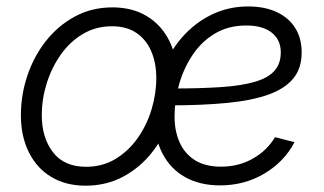

<svg xmlns="http://www.w3.org/2000/svg" viewBox="-20 -570 1013 601"><path d="M248 11.2Q185.5 11.2 140.1 -16.4Q94.7 -43.9 70.1 -93.8Q45.4 -143.6 45.4 -209.5Q45.4 -272.9 65.7 -333.3Q85.9 -393.6 123.8 -441.7Q161.6 -489.7 214.4 -518.3Q267.1 -546.9 332 -546.9Q394.5 -546.9 439.9 -519.3Q485.4 -491.7 510 -442.1Q534.7 -392.6 534.7 -326.2Q534.7 -262.2 514.4 -201.9Q494.1 -141.6 456.1 -93.3Q418 -44.9 365.2 -16.8Q312.5 11.2 248 11.2ZM249.5 -47.9Q300.8 -47.9 341.6 -72.5Q382.3 -97.2 410.9 -137.7Q439.5 -178.2 454.3 -227.3Q469.2 -276.4 469.2 -325.2Q469.2 -372.6 453.6 -409.2Q438 -445.8 407.2 -466.8Q376.5 -487.8 330.6 -487.8Q279.8 -487.8 239.3 -463.6Q198.7 -439.5 170.2 -398.9Q141.6 -358.4 126.2 -309.1Q110.8 -259.8 110.8 -209.5Q110.8 -139.2 145.8 -93.5Q180.7 -47.9 249.5 -47.9ZM668.5 10.3Q606 10.3 559.8 -15.4Q513.7 -41 488.5 -89.6Q463.4 -138.2 463.4 -205.6Q463.4 -277.8 485.4 -340.6Q507.3 -403.3 547.4 -450.2Q587.4 -497.1 640.9 -523.4Q694.3 -549.8 756.8 -549.8Q808.6 -549.8 846.2 -532.2Q883.8 -514.6 904.1 -482.4Q924.3 -450.2 924.3 -405.8Q924.3 -356.4 898.2 -324.5Q872.1 -292.5 820.3 -273.9Q768.6 -255.4 690.9 -247.8Q613.3 -240.2 510.3 -240.2L518.1 -293Q607.9 -293 672.4 -297.4Q736.8 -301.8 778.1 -314Q819.3 -326.2 839.1 -348.4Q858.9 -370.6 858.9 -406.2Q858.9 -445.3 830.6 -467.8Q802.2 -490.2 751 -490.2Q695.3 -490.2 653.3 -465.3Q611.3 -440.4 583.3 -398.7Q555.2 -356.9 540.8 -306.6Q526.4 -256.3 526.4 -205.1Q526.4 -160.2 542 -124.8Q557.6 -89.4 589.8 -68.8Q622.1 -48.3 671.9 -48.3Q727.1 -48.3 771.7 -73.7Q816.4 -99.1 840.8 -140.6L901.9 -125Q870.1 -64 807.9 -26.9Q745.6 10.3 668.5 10.3Z"/></svg>

Font: Inter 18pt Light
Style: Italic
Weight: 300
Italic angle: -9.3988°
Designer: Rasmus Andersson
Foundry: rsms
Version: Version 4.001;git-66647c0bb